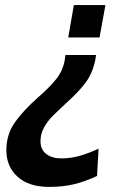

<svg xmlns="http://www.w3.org/2000/svg" viewBox="-20 -520 501 754"><path d="M371 -373H248L270 -500H394ZM355 -289Q345 -235 317.5 -197.5Q290 -160 242 -117Q203 -81 184.5 -62Q166 -43 152.5 -18.5Q139 6 139 35Q139 67 161.5 84.5Q184 102 221 102Q258 102 293 92Q328 82 367 64L361 171Q317 192 272.5 203Q228 214 173 214Q93 214 49 174Q5 134 5 70Q5 9 37 -37.5Q69 -84 131 -139Q176 -178 201.5 -210.5Q227 -243 234 -283L237 -304H357Z"/></svg>

Font: Cabin SemiBold
Style: Italic
Weight: 600
Italic angle: -7°
Designer: Pablo Impallari
Foundry: Pablo Impallari. http://www.impallari.com Igino Marini. http://www.ikern.com
Version: Version 2.200